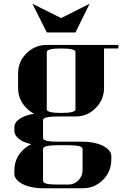

<svg xmlns="http://www.w3.org/2000/svg" viewBox="-20 -702 655 1030"><path d="M57.1 0V-20Q57.1 -51.3 102.1 -74.2Q134.3 -87.9 163.1 -91.8Q142.1 -102.1 122.1 -122.1Q77.1 -167 77.1 -230V-307.1Q77.1 -372.6 122.1 -416Q167 -460.9 231 -460.9H615.2V-441.9H538.1V-231Q538.1 -167 493.2 -122.1Q448.2 -77.1 384.8 -77.1H288.1Q210.9 -77.1 210.9 -58.1V39.1Q210.9 58.1 288.1 58.1H422.9Q485.8 58.1 532.2 80.1Q577.1 104.5 577.1 134.8V153.8Q577.1 218.3 532.2 263.2Q487.3 308.1 423.8 308.1H210.9Q148.4 308.1 102.1 286.1Q57.1 261.7 57.1 231V212.9Q57.1 147.5 102.1 104Q124 82 147.9 71.8Q120.6 65.4 102.1 56.2Q57.1 31.7 57.1 0ZM153.8 -682.1 308.1 -605 460.9 -682.1 384.8 -527.8H231ZM210.9 97.2V269Q210.9 288.1 288.1 288.1H346.2Q377.9 288.1 399.9 266.1Q422.9 243.2 422.9 210.9V96.2Q422.9 77.1 346.2 77.1H288.1Q210.9 77.1 210.9 97.2ZM231 -115.2Q231 -96.2 308.1 -96.2Q384.8 -96.2 384.8 -115.2V-422.9Q384.8 -441.9 308.1 -441.9Q231 -441.9 231 -422.9Z"/></svg>

Font: Hjet
Style: Regular
Weight: 400
Designer: T. Christopher White
Version: Version 1.2